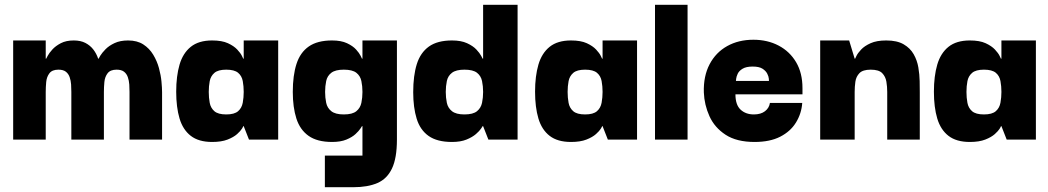

<svg xmlns="http://www.w3.org/2000/svg" viewBox="-20 -583 4377 802"><path d="M35 0V-414H171V-338H173Q173 -338 179 -349.5Q185 -361 198.5 -376Q212 -391 234 -402.5Q256 -414 288 -414Q317 -414 337 -403.5Q357 -393 370 -376Q383 -359 390 -338H392Q392 -339 399 -350.5Q406 -362 420.5 -377Q435 -392 458.5 -403Q482 -414 515 -414Q553 -414 578.5 -397.5Q604 -381 620 -354.5Q636 -328 644 -298.5Q652 -269 654.5 -242Q657 -215 657 -198V0H521V-199Q521 -214 520 -230Q519 -246 514 -260.5Q509 -275 498 -283.5Q487 -292 467 -292Q441 -292 429.5 -277Q418 -262 416 -240.5Q414 -219 414 -199V0H278V-199Q278 -214 277 -230Q276 -246 271 -260.5Q266 -275 255 -283.5Q244 -292 224 -292Q198 -292 186.5 -277Q175 -262 173 -240.5Q171 -219 171 -199V0Z M866 10Q810 10 777 -15.5Q744 -41 730 -88Q716 -135 716 -200Q716 -265 730 -313Q744 -361 777 -387.5Q810 -414 866 -414Q907 -414 932 -402.5Q957 -391 971 -376Q985 -361 990.5 -349.5Q996 -338 996 -338H998V-414H1142V0H1020L998 -56H996Q997 -56 991 -46Q985 -36 970.5 -23Q956 -10 930.5 0Q905 10 866 10ZM925 -105Q959 -105 974.5 -118.5Q990 -132 994 -154Q998 -176 998 -199Q998 -223 994 -244.5Q990 -266 974.5 -279Q959 -292 925 -292Q891 -292 875.5 -278.5Q860 -265 856 -244Q852 -223 852 -199Q852 -175 856 -153.5Q860 -132 875.5 -118.5Q891 -105 925 -105Z M1337 199V67H1494V-56H1492Q1492 -56 1485.5 -46Q1479 -36 1465 -23Q1451 -10 1427 0Q1403 10 1367 10Q1305 10 1269 -15.5Q1233 -41 1218 -88Q1203 -135 1203 -199Q1203 -268 1218.5 -316Q1234 -364 1270 -389Q1306 -414 1367 -414Q1405 -414 1429.5 -402.5Q1454 -391 1467.5 -376Q1481 -361 1486.5 -349.5Q1492 -338 1492 -338H1494V-414H1638V0Q1638 77 1617.5 120.5Q1597 164 1556.5 181.5Q1516 199 1456 199ZM1416 -105Q1452 -105 1468.5 -118.5Q1485 -132 1489.5 -153.5Q1494 -175 1494 -199Q1494 -223 1489.5 -244.5Q1485 -266 1468.5 -279Q1452 -292 1416 -292Q1381 -292 1364 -279Q1347 -266 1342.5 -244.5Q1338 -223 1338 -199Q1338 -175 1342.5 -153.5Q1347 -132 1364 -118.5Q1381 -105 1416 -105Z M1868 10Q1806 10 1770.5 -15Q1735 -40 1720.5 -87Q1706 -134 1706 -198Q1706 -267 1721 -315Q1736 -363 1771.5 -388.5Q1807 -414 1868 -414Q1906 -414 1931 -402.5Q1956 -391 1970 -376Q1984 -361 1990 -349.5Q1996 -338 1996 -338H1998V-563H2142V0H2020L1998 -56H1996Q1996 -56 1989.5 -46Q1983 -36 1968 -23Q1953 -10 1928.5 0Q1904 10 1868 10ZM1920 -105Q1956 -105 1972.5 -118.5Q1989 -132 1993.5 -153.5Q1998 -175 1998 -199Q1998 -223 1993.5 -244.5Q1989 -266 1972.5 -279Q1956 -292 1920 -292Q1885 -292 1868 -279Q1851 -266 1846.5 -244.5Q1842 -223 1842 -199Q1842 -175 1846.5 -153.5Q1851 -132 1868 -118.5Q1885 -105 1920 -105Z M2365 10Q2309 10 2276 -15.5Q2243 -41 2229 -88Q2215 -135 2215 -200Q2215 -265 2229 -313Q2243 -361 2276 -387.5Q2309 -414 2365 -414Q2406 -414 2431 -402.5Q2456 -391 2470 -376Q2484 -361 2489.5 -349.5Q2495 -338 2495 -338H2497V-414H2641V0H2519L2497 -56H2495Q2496 -56 2490 -46Q2484 -36 2469.5 -23Q2455 -10 2429.5 0Q2404 10 2365 10ZM2424 -105Q2458 -105 2473.5 -118.5Q2489 -132 2493 -154Q2497 -176 2497 -199Q2497 -223 2493 -244.5Q2489 -266 2473.5 -279Q2458 -292 2424 -292Q2390 -292 2374.5 -278.5Q2359 -265 2355 -244Q2351 -223 2351 -199Q2351 -175 2355 -153.5Q2359 -132 2374.5 -118.5Q2390 -105 2424 -105Z M2716 0V-563H2852V0Z M3132 10Q3057 10 3011 -20Q2965 -50 2943.5 -97.5Q2922 -145 2920 -197Q2918 -265 2944 -314.5Q2970 -364 3017.5 -390.5Q3065 -417 3127 -417Q3186 -417 3232.5 -392.5Q3279 -368 3305.5 -323Q3332 -278 3332 -215Q3332 -215 3332 -204.5Q3332 -194 3332 -189H3052Q3052 -145 3073.5 -125Q3095 -105 3129 -105Q3158 -105 3175.5 -118.5Q3193 -132 3196 -153H3331Q3328 -109 3305 -71.5Q3282 -34 3239 -12Q3196 10 3132 10ZM3054 -245H3192Q3192 -245 3191.5 -254Q3191 -263 3185 -275Q3179 -287 3165 -296Q3151 -305 3124 -305Q3097 -305 3082 -296Q3067 -287 3061.5 -275Q3056 -263 3055 -254Q3054 -245 3054 -245Z M3406 0V-414H3527L3550 -338H3552Q3552 -338 3557.5 -349.5Q3563 -361 3577 -376Q3591 -391 3616.5 -402.5Q3642 -414 3682 -414Q3727 -414 3754.5 -398Q3782 -382 3796.5 -356.5Q3811 -331 3816 -301.5Q3821 -272 3821.5 -244.5Q3822 -217 3822 -198V0H3686V-199Q3686 -221 3682.5 -242Q3679 -263 3665 -277.5Q3651 -292 3617 -292Q3584 -292 3570 -277.5Q3556 -263 3553 -242Q3550 -221 3550 -199V0Z M4031 10Q3975 10 3942 -15.5Q3909 -41 3895 -88Q3881 -135 3881 -200Q3881 -265 3895 -313Q3909 -361 3942 -387.5Q3975 -414 4031 -414Q4072 -414 4097 -402.5Q4122 -391 4136 -376Q4150 -361 4155.5 -349.5Q4161 -338 4161 -338H4163V-414H4307V0H4185L4163 -56H4161Q4162 -56 4156 -46Q4150 -36 4135.5 -23Q4121 -10 4095.5 0Q4070 10 4031 10ZM4090 -105Q4124 -105 4139.5 -118.5Q4155 -132 4159 -154Q4163 -176 4163 -199Q4163 -223 4159 -244.5Q4155 -266 4139.5 -279Q4124 -292 4090 -292Q4056 -292 4040.5 -278.5Q4025 -265 4021 -244Q4017 -223 4017 -199Q4017 -175 4021 -153.5Q4025 -132 4040.5 -118.5Q4056 -105 4090 -105Z"/></svg>

Font: Darker Grotesque Light Black
Style: Regular
Weight: 900
Version: Version 1.000;gftools[0.9.28]